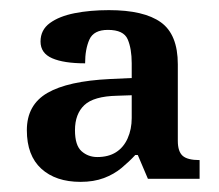

<svg xmlns="http://www.w3.org/2000/svg" viewBox="-20 -739 432 379"><path d="M139 -380Q90 -380 61.5 -406Q33 -432 33 -482Q33 -532 73.5 -555.5Q114 -579 197 -583L240 -585V-614Q240 -643 232 -661.5Q224 -680 193 -680Q165 -680 156.5 -661Q148 -642 148 -614Q106 -614 83 -624Q60 -634 60 -657Q60 -680 78.5 -693.5Q97 -707 127.5 -713Q158 -719 195 -719Q264 -719 297.5 -695Q331 -671 331 -612V-461Q331 -440 340.5 -431.5Q350 -423 374 -423V-386H272L252 -433H247Q235 -420 220 -407.5Q205 -395 185 -387.5Q165 -380 139 -380ZM172 -429Q194 -429 209 -438.5Q224 -448 232 -466Q240 -484 240 -506V-551L211 -550Q165 -549 146.5 -531.5Q128 -514 128 -482Q128 -452 141 -440.5Q154 -429 172 -429Z"/></svg>

Font: Noto Serif Gujarati Medium
Style: Regular
Weight: 500
Version: Version 2.102